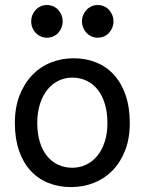

<svg xmlns="http://www.w3.org/2000/svg" viewBox="-20 -743 597 775"><path d="M130.4 -246.6Q130.4 -204.1 140.6 -170.4Q150.9 -136.7 169.7 -113.5Q188.5 -90.3 214.4 -78.1Q240.2 -65.9 272 -65.9Q301.3 -65.9 327.1 -78.1Q353 -90.3 372.3 -113.5Q391.6 -136.7 402.6 -170.4Q413.6 -204.1 413.6 -246.6Q413.6 -289.6 403.3 -323.5Q393.1 -357.4 374.3 -381.1Q355.5 -404.8 329.3 -417.2Q303.2 -429.7 272 -429.7Q242.2 -429.7 216.3 -417.2Q190.4 -404.8 171.4 -381.1Q152.3 -357.4 141.4 -323.5Q130.4 -289.6 130.4 -246.6ZM40 -246.6Q40 -309.6 59.1 -358.2Q78.1 -406.7 110.4 -440.2Q142.6 -473.6 185.5 -490.7Q228.5 -507.8 276.9 -507.8Q327.1 -507.8 368.9 -490.7Q410.6 -473.6 440.7 -440.2Q470.7 -406.7 487.3 -358.2Q503.9 -309.6 503.9 -246.6Q503.9 -183.6 484.9 -135.3Q465.8 -86.9 433.6 -54.2Q401.4 -21.5 358.4 -4.6Q315.4 12.2 267.1 12.2Q216.8 12.2 175 -4.6Q133.3 -21.5 103.3 -54.2Q73.2 -86.9 56.6 -135.3Q40 -183.6 40 -246.6ZM106 -656.7Q106 -670.4 110.8 -682.4Q115.7 -694.3 124.3 -703.4Q132.8 -712.4 144.3 -717.5Q155.8 -722.7 169.4 -722.7Q183.1 -722.7 194.8 -717.5Q206.5 -712.4 214.8 -703.4Q223.1 -694.3 228 -682.4Q232.9 -670.4 232.9 -656.7Q232.9 -643.1 228 -631.1Q223.1 -619.1 214.8 -610.1Q206.5 -601.1 194.8 -595.9Q183.1 -590.8 169.4 -590.8Q155.8 -590.8 144.3 -595.9Q132.8 -601.1 124.3 -610.1Q115.7 -619.1 110.8 -631.1Q106 -643.1 106 -656.7ZM311 -656.7Q311 -670.4 315.9 -682.4Q320.8 -694.3 329.3 -703.4Q337.9 -712.4 349.4 -717.5Q360.8 -722.7 374.5 -722.7Q388.2 -722.7 399.9 -717.5Q411.6 -712.4 419.9 -703.4Q428.2 -694.3 433.1 -682.4Q438 -670.4 438 -656.7Q438 -643.1 433.1 -631.1Q428.2 -619.1 419.9 -610.1Q411.6 -601.1 399.9 -595.9Q388.2 -590.8 374.5 -590.8Q360.8 -590.8 349.4 -595.9Q337.9 -601.1 329.3 -610.1Q320.8 -619.1 315.9 -631.1Q311 -643.1 311 -656.7Z"/></svg>

Font: Andika APac
Style: Regular
Weight: 400
Designer: Victor Gaultney, Annie Olsen, Julie Remington, Don Collingsworth, Eric Hays, Becca Hirsbrunner
Foundry: SIL International
Version: Version 5.000